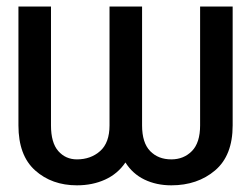

<svg xmlns="http://www.w3.org/2000/svg" viewBox="-20 -548 756 578"><path d="M309.7 -528.4H407.7V-170.5Q407.7 -118.3 432 -93.2Q456.3 -68.2 495.7 -68.2Q533 -68.2 557.7 -93.2Q582.4 -118.3 582.4 -170.5V-528.4H680.4V-170.5Q680.4 -79.9 627.5 -35Q574.6 9.9 495.7 9.9Q451 9.9 415.1 -7.3Q379.3 -24.5 357.6 -58.9Q334.2 -24.5 296.3 -7.3Q258.5 9.9 211.6 9.9Q136 9.9 85.8 -35Q35.5 -79.9 35.5 -170.5V-528.4H133.5V-170.5Q133.5 -118.3 155.5 -93.2Q177.6 -68.2 211.6 -68.2Q253.2 -68.2 281.4 -93.2Q309.7 -118.3 309.7 -170.5Z"/></svg>

Font: Inter UI
Style: Regular
Weight: 400
Designer: Rasmus Andersson
Foundry: rsms
Version: Version 2.2